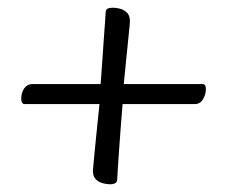

<svg xmlns="http://www.w3.org/2000/svg" viewBox="-20 -564 590 498"><path d="M265 -86Q258 -86 247.5 -88.5Q237 -91 229 -98.5Q221 -106 221 -121Q221 -125 223 -144.5Q225 -164 227.5 -191Q230 -218 233 -245.5Q236 -273 238 -294H44Q40 -294 37.5 -297.5Q35 -301 35 -307Q35 -324 43 -335Q51 -346 64 -346H241Q243 -370 245 -400.5Q247 -431 249 -459.5Q251 -488 252.5 -507.5Q254 -527 254 -531Q254 -539 259 -541.5Q264 -544 273 -544Q281 -544 291 -541.5Q301 -539 309 -531.5Q317 -524 317 -509Q317 -504 314 -475.5Q311 -447 307.5 -411Q304 -375 301 -346H505Q510 -346 512 -342.5Q514 -339 514 -333Q514 -319 506.5 -306.5Q499 -294 485 -294H298Q296 -270 293.5 -238.5Q291 -207 289 -176.5Q287 -146 285.5 -124.5Q284 -103 284 -99Q284 -92 279 -89Q274 -86 265 -86Z"/></svg>

Font: Briem Hand Thin
Style: Regular
Weight: 100
Designer: Gunnlaugur SE Briem, Eben Sorkin
Foundry: Sorkin Type Co.
Version: Version 1.003